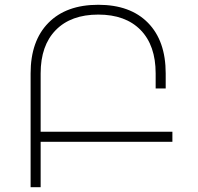

<svg xmlns="http://www.w3.org/2000/svg" viewBox="-20 -783 829 803"><path d="M701 -190H150V0H108V-476Q108 -612 182.5 -687.5Q257 -763 391 -763Q525 -763 599 -687.5Q673 -612 673 -476V-413H631V-476Q631 -593 568 -657.5Q505 -722 391 -722Q277 -722 213.5 -657.5Q150 -593 150 -476V-232H701Z"/></svg>

Font: Montserrat arm2 ExtraLight
Style: Regular
Weight: 275
Designer: Julieta Ulanovsky
Foundry: Julieta Ulanovsky
Version: Version 6.000